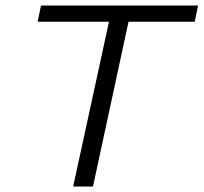

<svg xmlns="http://www.w3.org/2000/svg" viewBox="-20 -678 740 698"><path d="M246 0 389 -658H460L318 0ZM117 -599 129 -658H700L688 -599Z"/></svg>

Font: Ysabeau Office
Style: Italic
Weight: 400
Italic angle: -12°
Designer: Christian Thalmann (Catharsis Fonts)
Version: Version 2.001;gftools[0.9.30]; featfreeze: tnum,lnum,ss02